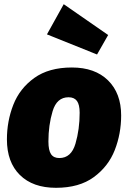

<svg xmlns="http://www.w3.org/2000/svg" viewBox="-20 -876 612 916"><path d="M13 -211Q13 -298 43.5 -376Q74 -454 143.5 -504Q213 -554 323 -554Q433 -554 495.5 -492.5Q558 -431 558 -325Q558 -238 527.5 -160Q497 -82 427.5 -31Q358 20 247 20Q137 20 75 -41Q13 -102 13 -211ZM360 -338Q360 -377 347 -394.5Q334 -412 307 -412Q251 -412 231 -345.5Q211 -279 211 -201Q211 -159 223.5 -140.5Q236 -122 263 -122Q320 -122 340 -190.5Q360 -259 360 -338ZM496 -709 443 -616 204 -712 284 -856Z"/></svg>

Font: FiraGO Heavy
Style: Italic
Weight: 900
Italic angle: -8°
Designer: bBox Type GmbH
Foundry: bBox Type GmbH
Version: Version 1.001